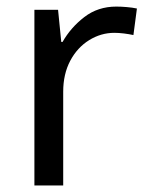

<svg xmlns="http://www.w3.org/2000/svg" viewBox="-20 -566 453 586"><path d="M335 -545.9Q350.1 -545.9 366.9 -544.4Q383.8 -543 397.9 -540L387.2 -459Q374 -461.9 357.9 -463.9Q341.8 -465.8 329.1 -465.8Q288.1 -465.8 252 -443.4Q215.8 -420.9 194.3 -380.4Q172.9 -339.8 172.9 -286.1V0H85V-536.1H157.2L167 -438H170.9Q195.8 -481.9 237.3 -513.9Q278.8 -545.9 335 -545.9Z"/></svg>

Font: Defago Noto Sans
Style: Regular
Weight: 400
Designer: John M. Durdin
Foundry: Lao IT Dev Co., Ltd.
Version: Version 1.000 2007 initial release